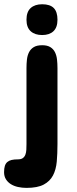

<svg xmlns="http://www.w3.org/2000/svg" viewBox="-41 -705 367 920"><path d="M85.9 -378.9Q85.9 -399.9 88.1 -419.7Q90.3 -439.5 98.1 -454.8Q106 -470.2 120.8 -479.2Q135.7 -488.3 161.1 -488.3Q185.5 -488.3 200.2 -479.2Q214.8 -470.2 222.4 -454.8Q230 -439.5 232.2 -419.7Q234.4 -399.9 234.4 -378.9V-14.6Q234.4 30.8 231 69.3Q227.5 107.9 212.9 135.7Q198.2 163.6 168.5 179.4Q138.7 195.3 85.9 195.3Q64.5 195.3 44.9 190.9Q25.4 186.5 10.7 177.2Q-3.9 168 -12.7 153.8Q-21.5 139.6 -21.5 120.1Q-21.5 102.1 -17.8 90.3Q-14.2 78.6 -6.1 71.5Q2 64.5 14.4 61.5Q26.9 58.6 44.9 58.6Q60.1 58.6 68.4 52.5Q76.7 46.4 80.6 36.1Q84.5 25.9 85.2 12.7Q85.9 -0.5 85.9 -14.6ZM234.4 -610.4Q234.4 -573.7 215.1 -555.4Q195.8 -537.1 161.1 -537.1Q126 -537.1 106 -555.4Q85.9 -573.7 85.9 -610.4Q85.9 -648.4 106 -666.5Q126 -684.6 161.1 -684.6Q198.7 -684.6 216.6 -666.5Q234.4 -648.4 234.4 -610.4Z"/></svg>

Font: Concert One
Style: Regular
Weight: 400
Version: Version 1.003